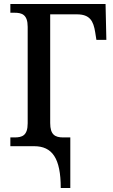

<svg xmlns="http://www.w3.org/2000/svg" viewBox="-20 -734 569 964"><path d="M285 210H333V-44H297C256 -44 232 -58 232 -116V-662H366C431 -662 449 -629 458 -572L464 -534H514L510 -714H32V-670H53C90 -670 119 -661 119 -599V-115C119 -53 91 -44 53 -44H32V0H151C242 0 285 60 285 210Z"/></svg>

Font: Noto Serif SemiCondensed Medium
Style: Regular
Weight: 500
Width: 4
Designer: Monotype Design Team
Foundry: Monotype Imaging Inc.
Version: Version 2.014